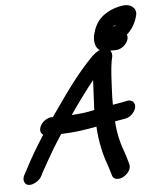

<svg xmlns="http://www.w3.org/2000/svg" viewBox="-58 -867 776 963"><g transform="rotate(-5 330.0 -385.5)"><path d="M554.9 -724.9C551.4 -722.2 545.9 -718.4 539.3 -714.7C541.8 -720.6 549.9 -723.4 554.9 -724.9ZM488.1 -598H542.1C566.9 -598 594.6 -618.2 603.8 -643C607.6 -653.4 607.5 -662.2 604.1 -670.2C629.8 -693 649.4 -724.1 659 -763.1C667.7 -798.7 636 -822.8 599.1 -817.8C544.1 -811.2 483.5 -783.5 456.9 -729C448.3 -714 445.7 -699.6 443.3 -693C430.6 -658.9 436.8 -598 488.1 -598ZM142.4 -206.9C107.7 -153.5 71.9 -93.7 42.6 -35.9L30.8 -14.5C24.5 -3.1 23 9.3 26 18.7C38.4 57 97.7 31.3 113.9 -0.5L124.4 -21C144.6 -57.4 165.5 -94.6 189.1 -134.4C201.9 -155.6 216.5 -177.2 232.7 -203H236.4C299.7 -204.7 354.5 -213 411.8 -224.1C415.9 -149.8 430.9 -81.8 452.8 -24.1C459.2 -6.7 461.8 7.6 468.2 26.7C473.9 49.4 502.4 50.4 523.4 39.5C543.6 29 567.3 3.1 559.8 -22.2C554.1 -38.6 551.5 -55.9 543.5 -77C524.3 -127.3 511.1 -179.6 507.2 -242.3C518 -244.3 527.8 -246 536 -247.4L559.4 -251.4C590.9 -256.8 612.6 -286.9 614.4 -307.5C616.1 -325.8 602.7 -345.2 575 -339.4L551.8 -334.5C540 -332.6 522.8 -329.6 503.7 -326.2C503.4 -352.2 503.9 -378.2 505.4 -404.6C507.6 -453.7 509.6 -501 516.3 -543C518.6 -556.6 526.2 -573.2 518.8 -590.4C516 -596.8 511 -601.6 505 -605.1C473.6 -623.3 434.5 -590 422.7 -578.3C338.2 -493.4 269.6 -392.4 198.6 -291H193.6C170.6 -291 142 -273 132.3 -247C125.8 -229.2 129.6 -216.1 142.4 -206.9ZM293.6 -293C331.2 -347.8 378.4 -412.4 415.5 -458.2C414.6 -446.9 408.3 -308.3 408.3 -308.3C369.6 -299.3 334.8 -295.1 293.6 -293Z"/></g></svg>

Font: Just Breathe
Style: BdObl7
Weight: 400
Foundry: Cannot Into Space Fonts
Version: Version 0.72